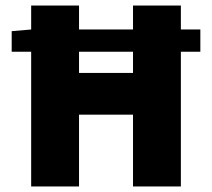

<svg xmlns="http://www.w3.org/2000/svg" viewBox="-20 -670 762 690"><path d="M700 -564V-484H630V0H458V-258H264V0H92V-484H22V-558L92 -564V-650H264V-564H458V-650H630V-564ZM458 -408V-484H264V-408Z"/></svg>

Font: Assistant ExtraBold
Style: Regular
Weight: 800
Designer: Hebrew By Ben Nathan, Latin by Paul Hunt
Version: Version 2.001;PS 002.001;hotconv 1.0.88;makeotf.lib2.5.64775